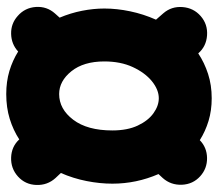

<svg xmlns="http://www.w3.org/2000/svg" viewBox="-61 -551 688 606"><g transform="rotate(-90 283.0 -248.0)"><path d="M535.2 41.5Q509.3 64 474.4 61.5Q439.5 59.1 417.5 33.7Q388.2 53.2 352.8 64.7Q317.4 76.2 275.9 76.2Q237.3 76.2 204.3 66.2Q171.4 56.2 143.6 38.6Q120.6 61 87.4 61.5Q54.2 62 29.8 40Q4.4 17.1 2.9 -17.8Q1.5 -52.7 23.9 -78.1L36.6 -91.8Q6.3 -161.6 6.3 -237.3Q6.3 -276.9 14.6 -318.8Q22.9 -360.8 40 -399.9L23.9 -417Q1 -442.4 2.2 -477.3Q3.4 -512.2 28.8 -535.2Q54.2 -558.1 88.9 -556.9Q123.5 -555.7 146 -531.2Q175.3 -550.3 210.9 -561.3Q246.6 -572.3 289.1 -572.3Q328.6 -572.3 362.1 -562.3Q395.5 -552.2 423.3 -534.7Q446.8 -556.2 479.2 -556.9Q511.7 -557.6 535.6 -536.1Q561.5 -513.7 564 -479Q566.4 -444.3 543.5 -418.5L530.3 -403.8Q544.9 -369.1 552 -333Q559.1 -296.9 559.1 -262.7Q559.1 -223.1 550.3 -181.2Q541.5 -139.2 523.9 -99.6L543.9 -76.7Q566.4 -50.8 563.7 -15.9Q561 19 535.2 41.5ZM289.1 -405.3Q241.7 -405.3 208 -360.8Q174.3 -316.4 174.3 -237.3Q174.3 -189.9 189.7 -157.2Q205.1 -124.5 228.5 -107.7Q252 -90.8 275.9 -90.8Q302.7 -90.8 329.6 -112.5Q356.4 -134.3 374.3 -172.9Q392.1 -211.4 392.1 -262.7Q392.1 -328.1 361.1 -366.7Q330.1 -405.3 289.1 -405.3Z"/></g></svg>

Font: Mikhak-DS2-FD Black
Style: Regular
Weight: 900
Designer: Amin Abedi
Version: Version 3.2